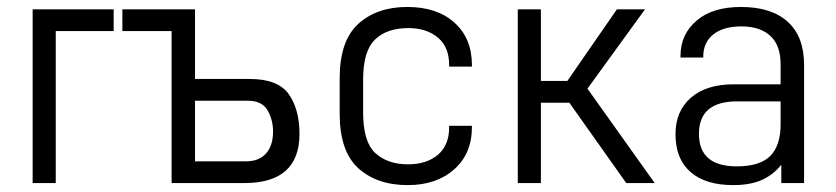

<svg xmlns="http://www.w3.org/2000/svg" viewBox="-20 -534 2439 560"><path d="M75.2 -506.8H311.5V-443.4H142.6V0H75.2Z M336.9 -506.8H548.8V-303.7H708Q791 -303.7 822.3 -259.3Q853.5 -214.8 853.5 -143.6Q853.5 0 692.4 0H480.5V-443.4H336.9ZM703.1 -240.2H548.8V-63.5H698.2Q735.4 -63.5 755.9 -86.4Q776.4 -109.4 776.4 -150.4Q776.4 -184.6 760.3 -212.4Q744.1 -240.2 703.1 -240.2Z M1024.4 -43.9Q970.7 -93.8 970.7 -202.1V-305.7Q970.7 -414.1 1024.4 -463.9Q1079.1 -513.7 1168 -513.7Q1254.9 -513.7 1305.7 -467.8Q1356.4 -421.9 1356.4 -344.7V-339.8H1290V-344.7Q1290 -396.5 1257.8 -423.8Q1224.6 -452.1 1170.9 -452.1Q1108.4 -452.1 1074.2 -418.9Q1039.1 -385.7 1039.1 -301.8V-206.1Q1039.1 -122.1 1073.2 -88.9Q1109.4 -54.7 1169.9 -54.7Q1224.6 -54.7 1257.8 -83Q1290 -111.3 1290 -162.1V-167H1356.4V-163.1Q1356.4 -85.9 1304.7 -40Q1252.9 5.9 1168.9 5.9Q1079.1 5.9 1024.4 -43.9Z M1490.2 -506.8H1557.6V-297.9H1634.8L1779.3 -506.8H1861.3L1693.4 -275.4L1889.6 0H1806.6L1640.6 -234.4H1557.6V0H1490.2Z M2277.3 -470.7Q2325.2 -427.7 2325.2 -344.7V0H2258.8V-53.7Q2236.3 -24.4 2201.2 -8.8Q2168 5.9 2118.2 5.9Q2038.1 5.9 1994.1 -32.2Q1950.2 -70.3 1950.2 -142.6Q1950.2 -210 1995.1 -249Q2040 -288.1 2120.1 -288.1H2256.8V-345.7Q2256.8 -401.4 2227.5 -428.7Q2197.3 -457 2142.6 -457Q2089.8 -457 2060.5 -433.6Q2031.2 -410.2 2031.2 -369.1V-366.2H1964.8V-371.1Q1964.8 -434.6 2012.7 -474.6Q2058.6 -513.7 2141.6 -513.7Q2229.5 -513.7 2277.3 -470.7ZM2226.6 -79.1Q2256.8 -109.4 2256.8 -171.9V-238.3H2129.9Q2018.6 -238.3 2018.6 -143.6Q2018.6 -48.8 2128.9 -48.8Q2196.3 -48.8 2226.6 -79.1Z"/></svg>

Font: DINish
Style: Regular
Weight: 400
Designer: Bert Driehuis
Foundry: Playbeing
Version: Version 3.008; git-95204e4c-release